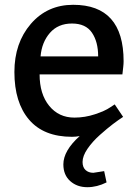

<svg xmlns="http://www.w3.org/2000/svg" viewBox="-20 -560 570 800"><path d="M458 -125 493 -73Q473 -60 450.5 -43Q428 -26 396.5 2Q365 30 344.5 60Q324 90 324 115Q324 137 336.5 148.5Q349 160 369 160L414 153L424 200Q384 220 344 220Q301 220 272.5 194.5Q244 169 244 125Q244 68 312 7Q296 10 280 10Q162 10 101 -61.5Q40 -133 40 -260Q40 -381 108.5 -460.5Q177 -540 285 -540Q495 -540 495 -305Q495 -294 493.5 -281Q492 -268 491 -259L490 -250H145Q145 -168 185 -119Q225 -70 290 -70Q334 -70 376 -84Q418 -98 438 -112ZM149 -325H389Q389 -386 363 -424Q337 -462 280 -462Q222 -462 188 -423Q154 -384 149 -325Z"/></svg>

Font: Bitter
Style: Regular
Weight: 400
Designer: Sol Matas
Foundry: Sol Matas
Version: Version 1.300;PS 001.300;hotconv 1.0.70;makeotf.lib2.5.58329